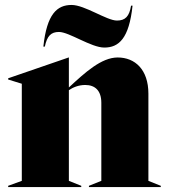

<svg xmlns="http://www.w3.org/2000/svg" viewBox="-20 -755 682 775"><path d="M13 0H308V-5L258 -25V-391C274 -402 297 -412 324 -412C364 -412 389 -389 389 -340V-25L339 -5V0H629V-5L579 -25V-377C579 -474 525 -523 455 -523C389 -523 323 -462 258 -402V-523H257L13 -439V-434L68 -417V-25L13 -5ZM155 -567H161C170 -610 186 -626 218 -626C259 -626 348 -563 401 -563C460 -563 501 -600 515 -732H509C502 -689 486 -672 452 -672C411 -672 322 -735 269 -735C210 -735 169 -698 155 -567Z"/></svg>

Font: Nyght Serif Dark
Style: Regular
Weight: 800
Designer: Maksym Kobuzan
Version: Version 0.410;Glyphs 3.1.2 (3151)